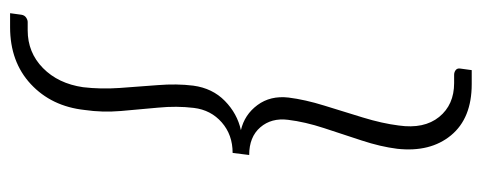

<svg xmlns="http://www.w3.org/2000/svg" viewBox="-300 -498 932 371"><g transform="rotate(90 165.5 -313.0)"><path d="M143 -759Q209 -759 242 -719Q275 -679 268 -615Q264 -583 252 -546.5Q240 -510 228 -473.5Q216 -437 212 -404Q208 -372 226.5 -350.5Q245 -329 280 -329L276 -297Q241 -297 217 -276Q193 -255 189 -222Q185 -189 188.5 -153Q192 -117 195 -81Q198 -45 193 -11Q186 53 143 93Q100 133 33 133H6L9 111Q10 105 14.5 102Q19 99 23 99H39Q82 99 112 69.5Q142 40 149 -8Q153 -42 150.5 -78.5Q148 -115 145 -152Q142 -189 146 -221Q151 -258 175.5 -282Q200 -306 232 -313Q202 -320 183.5 -345Q165 -370 169 -405Q173 -437 184.5 -474Q196 -511 207.5 -548.5Q219 -586 223 -618Q230 -667 206.5 -696Q183 -725 141 -725H125Q120 -725 116 -728Q112 -731 113 -737L116 -759Z"/></g></svg>

Font: Aleo Light
Style: Italic
Weight: 300
Italic angle: -7°
Designer: Alessio Laiso
Foundry: Alessio Laiso
Version: Version 2.001;gftools[0.9.29]